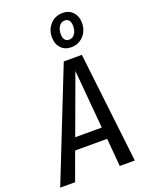

<svg xmlns="http://www.w3.org/2000/svg" viewBox="-203 -1043 859 1127"><g transform="rotate(-20 226.5 -479.5)"><path d="M343 0 328 -175H128L64 0H-29L244 -689H357L437 0ZM155 -248H321L289 -613ZM422 -866Q422 -817 391.5 -784.5Q361 -752 314 -752Q275 -752 251 -778Q227 -804 227 -845Q227 -894 257.5 -926.5Q288 -959 335 -959Q374 -959 398 -933Q422 -907 422 -866ZM282 -846Q282 -824 291 -811Q300 -798 317 -798Q340 -798 353.5 -817Q367 -836 367 -865Q367 -888 358 -900.5Q349 -913 332 -913Q309 -913 295.5 -894Q282 -875 282 -846Z"/></g></svg>

Font: Fira Sans Extra Condensed
Style: Italic
Weight: 400
Width: 3
Italic angle: -8°
Designer: Carrois Corporate & Edenspiekermann AG
Foundry: Carrois Corporate GbR & Edenspiekermann AG
Version: Version 4.203